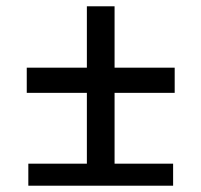

<svg xmlns="http://www.w3.org/2000/svg" viewBox="-20 -590 640 610"><path d="M70 0V-70H256V-295H65V-375H256V-570H344V-375H535V-295H344V-70H530V0Z"/></svg>

Font: Liga JetBrainsMono Nerd Font
Style: Regular
Weight: 400
Designer: Philipp Nurullin, Konstantin Bulenkov
Foundry: JetBrains
Version: Version 2.225; ttfautohint (v1.8.3)